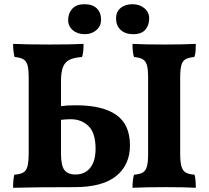

<svg xmlns="http://www.w3.org/2000/svg" viewBox="-20 -887 990 910"><path d="M596 -198Q596 -106 531 -53Q466 0 333 0Q153 0 42 3Q42 -37 48 -59Q76 -61 90.5 -69.5Q105 -78 110.5 -99.5Q116 -121 116 -165V-517Q116 -558 110.5 -577.5Q105 -597 91.5 -605.5Q78 -614 49 -617Q42 -645 42 -679Q113 -676 215 -676Q323 -676 376 -679Q376 -637 369 -617Q330 -614 309 -603.5Q288 -593 278.5 -569Q269 -545 269 -501V-384Q297 -388 340 -388Q466 -388 531 -342.5Q596 -297 596 -198ZM902 -59Q908 -38 908 3Q857 0 766 0Q669 0 608 3Q608 -33 615 -59Q643 -61 657 -69.5Q671 -78 676.5 -98.5Q682 -119 682 -160V-517Q682 -558 676.5 -577.5Q671 -597 657.5 -605.5Q644 -614 615 -617Q608 -639 608 -679Q659 -676 761 -676Q848 -676 908 -679Q908 -662 907 -646Q906 -630 901 -617Q873 -614 859 -606Q845 -598 839.5 -578Q834 -558 834 -517V-160Q834 -119 840 -98.5Q846 -78 860 -69.5Q874 -61 902 -59ZM433 -182Q433 -257 399.5 -289.5Q366 -322 315 -322Q296 -322 269 -319V-160Q269 -102 285.5 -81Q302 -60 337 -60Q383 -60 408 -92Q433 -124 433 -182ZM303 -792Q303 -824 322.5 -845.5Q342 -867 380 -867Q419 -867 439 -847Q459 -827 459 -794Q459 -764 437 -744.5Q415 -725 382 -725Q347 -725 325 -744Q303 -763 303 -792ZM530 -800Q530 -831 551.5 -849Q573 -867 608 -867Q642 -867 664.5 -848Q687 -829 687 -800Q687 -768 669 -746.5Q651 -725 612 -725Q573 -725 551.5 -745.5Q530 -766 530 -800Z"/></svg>

Font: Vollkorn SC
Style: Bold
Weight: 700
Designer: Friedrich Althausen
Foundry: Friedrich Althausen
Version: Version 4.015